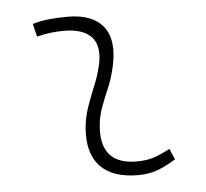

<svg xmlns="http://www.w3.org/2000/svg" viewBox="-44 -573 674 629"><g transform="rotate(-5 293.0 -258.5)"><path d="M495.1 -66.9 510.3 -31.2Q483.4 -14.2 453.9 -2.2Q424.3 9.8 385.7 9.8Q303.2 9.8 262.7 -31.7Q226.6 -68.8 226.6 -136.7Q226.6 -144.5 227.1 -153.3Q229.5 -189.9 241.2 -224.4Q252.9 -258.8 266.6 -291.5Q280.3 -324.2 287.6 -355Q293.5 -378.4 293.5 -397.5Q293.5 -429.7 276.9 -450.2Q249.5 -482.4 184.6 -482.4Q138.2 -482.4 95.2 -471.2L85 -513.7Q113.8 -522 142.6 -524.7Q171.4 -527.3 200.2 -527.3Q283.2 -527.3 318.8 -481Q340.3 -452.1 340.3 -407.2Q340.3 -379.4 332 -345.2Q323.7 -310.5 311 -280.8Q297.9 -250.5 287.1 -221.2Q276.4 -191.9 273.9 -157.7Q273.4 -149.9 273.4 -142.1Q273.4 -35.2 385.3 -35.2Q416 -35.2 439.5 -42.5Q462.9 -49.8 495.1 -66.9Z"/></g></svg>

Font: CaskaydiaCove NFP ExtraLight
Style: Italic
Weight: 200
Italic angle: -10°
Designer: Aaron Bell
Foundry: Saja Typeworks
Version: Version 2111.001; VTT 6.35;Nerd Fonts 3.1.1